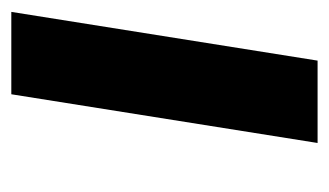

<svg xmlns="http://www.w3.org/2000/svg" viewBox="-138 -430 568 331"><g transform="rotate(-90 145.5 -264.0)"><path d="M65 0H207L291 -528H149Z"/></g></svg>

Font: Aerodynamic
Style: Obl
Weight: 500
Designer: Google
Version: Version 2.000980; 2014